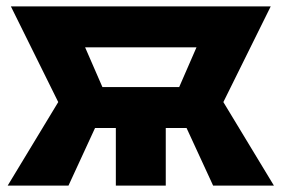

<svg xmlns="http://www.w3.org/2000/svg" viewBox="-20 -580 880 600"><path d="M498 0H342V-180H277L194 0H4L162 -261L14 -560H826L678 -261L836 0H646L563 -180H498ZM300 -308H540L594 -432H246Z"/></svg>

Font: Tektur
Style: Bold
Weight: 700
Designer: Adam Jagosz
Foundry: Adam Jagosz
Version: Version 1.005;gftools[0.9.30]